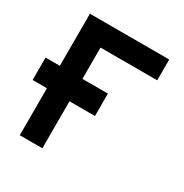

<svg xmlns="http://www.w3.org/2000/svg" viewBox="-163 -821 910 949"><g transform="rotate(30 292.0 -346.5)"><path d="M-2 -268.1V-396H79.6V-693.4H532.2V-574.7H208.5V-396H354V-268.1H208.5V0H79.6V-268.1Z"/></g></svg>

Font: Cascadia Code NF
Style: Bold
Weight: 700
Monospace: yes
Designer: Aaron Bell
Foundry: Saja Typeworks
Version: Version 2404.023; ttfautohint (v1.8.4)